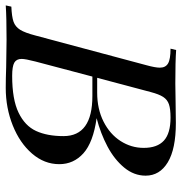

<svg xmlns="http://www.w3.org/2000/svg" viewBox="-34 -646 648 685"><g transform="rotate(90 290.5 -304.0)"><path d="M534.2 -190.9Q534.2 -137.7 496.6 -94Q459 -50.3 396.2 -25.1Q333.5 0 262.2 0Q228 0 189 -1.5Q99.6 -2.9 89.8 -2.9Q10.3 -2.9 -32.2 0L-27.8 -20Q8.3 -21.5 26.1 -27.8Q43.9 -34.2 54.7 -51.3Q65.4 -68.4 75.2 -106L181.2 -502Q189.9 -533.7 189.9 -549.8Q189.9 -570.3 174.8 -579.1Q159.7 -587.9 122.1 -587.9L127 -607.9Q167.5 -605 246.1 -605Q267.6 -605 313.5 -606Q361.3 -606.9 387.2 -606.9Q480 -606.9 527.6 -578.1Q575.2 -549.3 575.2 -499Q575.2 -457.5 546.4 -422.6Q517.6 -387.7 471.2 -363Q424.8 -338.4 370.1 -324.2Q456.5 -312 495.4 -277.1Q534.2 -242.2 534.2 -190.9ZM278.8 -326.2Q337.4 -326.2 382.3 -348.9Q427.2 -371.6 451.7 -409.7Q476.1 -447.8 476.1 -492.2Q476.1 -540.5 450.2 -564.2Q424.3 -587.9 368.2 -587.9Q337.4 -587.9 320.8 -582.3Q304.2 -576.7 294.4 -561.8Q284.7 -546.9 276.9 -517.1L226.1 -326.2ZM434.1 -206.1Q434.1 -309.1 291 -309.1H221.7L168 -106Q158.7 -70.3 158.7 -56.6Q158.7 -38.1 172.1 -30.5Q185.5 -22.9 219.2 -22.9Q303.2 -22.9 350.3 -45.7Q397.5 -68.4 415.8 -108.2Q434.1 -147.9 434.1 -206.1Z"/></g></svg>

Font: TypoPRO Playfair Display SC
Style: Italic
Weight: 400
Italic angle: -14°
Designer: Claus Eggers Sørensen
Foundry: Claus Eggers Sørensen
Version: Version 1.004;PS 001.004;hotconv 1.0.70;makeotf.lib2.5.58329